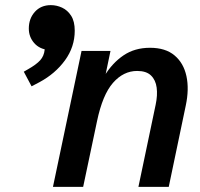

<svg xmlns="http://www.w3.org/2000/svg" viewBox="-20 -725 777 745"><path d="M102.5 -390.1 72.3 -446.8 88.4 -456.1Q121.1 -474.6 136 -491.2Q150.9 -507.8 153.3 -532.2L155.3 -552.2L169.9 -530.8Q133.3 -534.2 112.5 -558.1Q91.8 -582 91.8 -614.3Q91.8 -652.8 115.2 -679Q138.7 -705.1 177.2 -705.1Q199.7 -705.1 220.9 -695.3Q242.2 -685.5 256.1 -663.8Q270 -642.1 270 -606Q270 -543 232.2 -491Q194.3 -439 133.3 -406.2ZM185.5 0 296.4 -527.3H408.7L383.8 -407.7L384.8 -429.7Q416 -481 459.5 -510.3Q502.9 -539.6 562 -539.6Q622.1 -539.6 657.2 -510Q692.4 -480.5 703.4 -429.7Q714.4 -378.9 700.7 -314.9L634.8 0H517.1L584 -318.8Q591.8 -355.5 587.9 -385Q584 -414.6 565.9 -432.1Q547.9 -449.7 512.2 -449.7Q459 -449.7 418.5 -403.6Q377.9 -357.4 356.4 -254.4L302.7 0Z"/></svg>

Font: Schibsted Grotesk SemiBold
Style: Italic
Weight: 600
Italic angle: -12°
Designer: Bakken & Baeck AS, Henrik Kongsvoll
Foundry: Schibsted ASA
Version: Version 1.100;gftools[0.9.25]